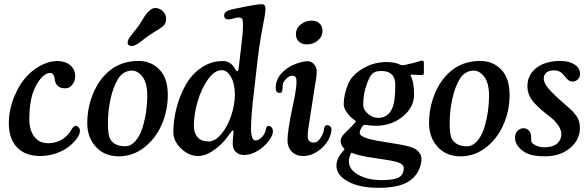

<svg xmlns="http://www.w3.org/2000/svg" viewBox="-20 -730 2797 914"><path d="M252.4 -439.5Q290 -439.5 314 -419.9Q337.9 -400.4 337.9 -366.7Q337.9 -345.2 324.7 -327.4Q311.5 -309.6 291 -309.6Q266.6 -309.6 254.6 -321.5Q242.7 -333.5 240.7 -350.6Q237.8 -382.8 218.3 -382.8Q200.2 -382.8 180.7 -363.3Q161.1 -343.8 146 -311.5Q119.6 -256.3 119.6 -160.2Q119.6 -112.3 142.6 -80.3Q165.5 -48.3 210.4 -48.3Q244.6 -48.3 273.9 -65.4Q303.2 -82.5 319.3 -111.3Q329.6 -130.9 339.4 -130.9Q348.1 -130.9 354.5 -123.5Q360.8 -116.2 360.8 -107.4Q360.8 -91.8 346.4 -71.5Q332 -51.3 308.1 -32.2Q284.2 -13.2 247.6 -0.2Q210.9 12.7 171.9 12.7Q100.1 12.7 61 -28.6Q22 -69.8 22 -143.1Q22 -204.6 46.6 -266.8Q71.3 -329.1 111.8 -371.6Q143.1 -403.3 180.4 -421.4Q217.8 -439.5 252.4 -439.5Z M682.1 -556.2Q674.3 -550.8 663.6 -542.5Q652.8 -534.2 648.2 -530.5Q643.6 -526.9 636.5 -522.2Q629.4 -517.6 625.5 -515.9Q621.6 -514.2 616.7 -512.7Q611.8 -511.2 606.9 -511.2Q597.2 -511.2 592.3 -515.6Q587.4 -520 587.9 -528.3Q587.9 -533.2 589.6 -538.1Q591.3 -543 595.7 -549.6Q600.1 -556.2 604 -561.3Q607.9 -566.4 616.5 -577.1Q625 -587.9 630.9 -595.2Q644 -612.3 656.5 -633.1Q668.9 -653.8 675.3 -662.1Q698.7 -691.9 718.8 -691.9Q739.3 -691.9 755.4 -676.5Q771.5 -661.1 771 -637.7Q770 -616.7 754.9 -604.5Q744.6 -595.7 720.5 -581.3Q696.3 -566.9 682.1 -556.2ZM395.5 -143.1Q395.5 -216.8 422.1 -282Q448.7 -347.2 495.1 -388.2Q554.2 -439.9 639.2 -439.9Q699.2 -439.9 739 -398.9Q778.8 -357.9 778.8 -277.8Q778.8 -203.1 749.8 -136.7Q720.7 -70.3 666.5 -28.1Q612.3 14.2 545.9 14.2Q477.5 14.2 436.5 -30.8Q395.5 -75.7 395.5 -143.1ZM574.7 -33.7Q603 -33.7 624.8 -58.6Q646.5 -83.5 658.2 -121.8Q669.9 -160.2 675.5 -198.5Q681.2 -236.8 681.2 -271Q681.2 -334.5 658.7 -364.3Q636.2 -394 607.4 -394Q587.9 -394 570.3 -383.5Q552.7 -373 541.5 -353.5Q518.1 -314.9 505.9 -257.6Q493.7 -200.2 493.7 -144.5Q493.7 -85.9 504.9 -67.4Q525.9 -33.7 574.7 -33.7Z M805.2 -100.1Q805.2 -157.7 820.3 -216.1Q835.4 -274.4 863.5 -325Q891.6 -375.5 938 -407.5Q984.4 -439.5 1041 -439.5Q1075.7 -439.5 1095.2 -408.2Q1104 -391.1 1108.4 -391.1Q1115.2 -391.1 1116.2 -405.8L1122.1 -455.6Q1132.8 -543.9 1135.5 -578.4Q1138.2 -612.8 1134.8 -636.2Q1131.3 -647 1116.2 -647Q1109.9 -647 1091.6 -642.1Q1073.2 -637.2 1065.4 -637.7Q1046.9 -638.7 1046.9 -656.7Q1046.9 -677.7 1087.4 -686Q1196.8 -710 1226.6 -710Q1243.7 -710 1243.7 -688.5Q1243.7 -671.9 1238.8 -646.5Q1233.9 -621.1 1224.1 -567.4Q1214.4 -513.7 1206.5 -446.8L1189.9 -301.8Q1174.8 -180.7 1174.8 -110.4Q1174.8 -93.3 1179.9 -77.6Q1185.1 -62 1194.8 -61.5Q1209 -61 1222.7 -73.5Q1236.3 -85.9 1243.2 -103.5Q1244.6 -107.4 1246.6 -118.2Q1250 -130.9 1258.8 -130.9Q1265.6 -130.9 1272.5 -123.8Q1279.3 -116.7 1279.3 -105Q1279.3 -88.9 1264.2 -65.9Q1249 -43 1224.6 -24.4Q1183.1 7.8 1141.1 7.8Q1117.7 7.8 1102.8 -6.3Q1087.9 -20.5 1087.9 -47.9Q1087.9 -56.6 1088.6 -66.9Q1089.4 -77.1 1090.1 -84.2Q1090.8 -91.3 1091.3 -97.4Q1091.8 -103.5 1091.3 -106.7Q1090.8 -109.9 1088.9 -109.9Q1086.4 -109.9 1080.1 -101.8Q1073.7 -93.8 1064.2 -80.3Q1054.7 -66.9 1047.9 -59.6Q1021.5 -30.3 988.3 -8.8Q955.1 12.7 922.4 12.7Q879.4 12.7 842.3 -22.7Q805.2 -58.1 805.2 -100.1ZM972.7 -56.6Q1004.4 -56.6 1033.9 -92.3Q1063.5 -127.9 1080.8 -179.9Q1098.1 -231.9 1098.1 -280.8Q1098.1 -304.7 1092.8 -329.3Q1087.4 -354 1072.3 -375Q1057.1 -396 1035.2 -396Q1001 -396 969.5 -351.3Q938 -306.6 920.4 -245.4Q902.8 -184.1 902.8 -130.9Q902.8 -98.1 920.2 -77.4Q937.5 -56.6 972.7 -56.6Z M1388.7 -566.9Q1388.7 -595.2 1411.6 -613.5Q1434.6 -631.8 1463.4 -631.8Q1487.3 -631.8 1501.2 -618.4Q1515.1 -605 1515.1 -583Q1515.1 -555.7 1492.9 -537.1Q1470.7 -518.6 1441.9 -518.6Q1417 -518.6 1402.8 -532Q1388.7 -545.4 1388.7 -566.9ZM1372.1 -217.3Q1391.6 -306.2 1391.6 -341.8Q1391.6 -368.7 1374.5 -369.6Q1359.9 -369.6 1349.6 -361.3Q1327.1 -342.3 1326.2 -326.2Q1324.7 -299.3 1322.8 -294.4Q1319.3 -287.6 1310.5 -287.6Q1292.5 -289.1 1292.5 -310.5Q1292.5 -351.1 1320.1 -381.1Q1347.7 -411.1 1387.2 -425.8Q1421.9 -438.5 1445.8 -438.5Q1462.9 -438.5 1475.3 -423.6Q1487.8 -408.7 1487.8 -389.6Q1487.8 -379.9 1486.6 -368.4Q1485.4 -356.9 1483.2 -344.5Q1481 -332 1475.3 -296.6Q1469.7 -261.2 1463.9 -223.1Q1461.9 -209 1456.1 -173.1Q1450.2 -137.2 1447.5 -116.5Q1444.8 -95.7 1444.8 -82.5Q1444.8 -51.3 1473.1 -51.3Q1491.7 -51.3 1506.1 -73.5Q1520.5 -95.7 1522 -113.3Q1524.4 -134.3 1537.6 -134.3Q1545.4 -134.3 1551.8 -128.2Q1558.1 -122.1 1558.1 -112.8Q1558.1 -93.8 1544.4 -66.7Q1530.8 -39.6 1502.9 -17.6Q1464.4 12.7 1423.8 12.7Q1389.6 12.7 1369.1 -8.1Q1348.6 -28.8 1348.6 -60.5Q1348.6 -107.9 1372.1 -217.3Z M1616.2 -234.4Q1616.2 -279.3 1638.7 -333.5Q1655.3 -372.1 1706.5 -403.3Q1757.8 -434.6 1818.4 -434.6Q1855 -434.6 1877.4 -425.3Q1889.2 -419.4 1895 -419.4Q1904.8 -419.4 1928.7 -425.8Q1946.8 -429.2 1965.3 -435.1Q1983.9 -440.9 1987.3 -441.4Q1994.6 -441.9 1997.1 -437Q1998.5 -432.1 1997.6 -405.8Q1997.6 -401.4 1997.8 -395.3Q1998 -389.2 1998 -386.2Q1998 -383.3 1997.6 -380.1Q1997.1 -377 1995.8 -375.5Q1994.6 -374 1992.2 -373.5Q1982.9 -372.1 1963.9 -373.5Q1944.8 -375 1938.5 -374.5Q1936 -374.5 1935.1 -373Q1934.1 -371.6 1934.3 -370.4Q1934.6 -369.1 1935.5 -368.2Q1951.2 -338.4 1951.2 -279.8Q1951.2 -219.7 1897.7 -175.5Q1844.2 -131.3 1769 -131.3Q1753.9 -131.3 1735.6 -133.5Q1717.3 -135.7 1716.3 -135.7Q1709.5 -135.7 1703.6 -126.5Q1692.4 -108.9 1692.4 -97.7Q1692.4 -82 1729.5 -70.8Q1759.3 -61.5 1826.9 -51.5Q1894.5 -41.5 1924.3 -33.2Q1957.5 -24.9 1971.9 -8.8Q1986.3 7.3 1986.3 26.4Q1986.3 55.7 1970.5 85.9Q1954.6 116.2 1922.4 135.7Q1875 164.1 1781.7 164.1Q1691.4 164.1 1636.5 134Q1581.5 104 1581.5 57.6Q1581.5 23.4 1617.2 -15.6Q1620.1 -18.6 1620.1 -20L1616.2 -25.4Q1601.6 -41 1601.6 -57.6Q1601.6 -71.8 1611.1 -84.2Q1620.6 -96.7 1638.4 -113Q1656.2 -129.4 1665.5 -141.6Q1667 -143.6 1669.2 -145.8Q1671.4 -147.9 1672.6 -149.4Q1673.8 -150.9 1673.8 -152.3Q1673.8 -153.3 1672.9 -154.5Q1671.9 -155.8 1668.5 -158Q1665 -160.2 1663.1 -161.6Q1645.5 -174.8 1630.9 -195.3Q1616.2 -215.8 1616.2 -234.4ZM1780.3 -168.9Q1826.2 -168.9 1846.2 -212.4Q1861.8 -245.1 1861.8 -325.2Q1861.8 -392.1 1795.4 -392.1Q1764.6 -392.1 1751.2 -378.2Q1737.8 -364.3 1725.1 -326.2Q1709 -283.2 1709 -230Q1709 -208.5 1731.2 -188.7Q1753.4 -168.9 1780.3 -168.9ZM1640.6 37.1Q1640.6 77.1 1685.8 102.3Q1731 127.4 1795.9 127.4Q1856 127.4 1878.9 114.3Q1901.9 101.1 1901.9 69.3Q1901.9 50.8 1868.7 41Q1842.8 33.7 1792 26.6Q1741.2 19.5 1729 17.1Q1689.9 10.3 1663.1 0.5Q1655.8 -2.4 1654.3 -2.4Q1651.9 -2.4 1649.4 2.9Q1640.6 21.5 1640.6 37.1Z M2022.5 -143.1Q2022.5 -216.8 2049.1 -282Q2075.7 -347.2 2122.1 -388.2Q2181.2 -439.9 2266.1 -439.9Q2326.2 -439.9 2366 -398.9Q2405.8 -357.9 2405.8 -277.8Q2405.8 -203.1 2376.7 -136.7Q2347.7 -70.3 2293.5 -28.1Q2239.3 14.2 2172.9 14.2Q2104.5 14.2 2063.5 -30.8Q2022.5 -75.7 2022.5 -143.1ZM2201.7 -33.7Q2230 -33.7 2251.7 -58.6Q2273.4 -83.5 2285.2 -121.8Q2296.9 -160.2 2302.5 -198.5Q2308.1 -236.8 2308.1 -271Q2308.1 -334.5 2285.6 -364.3Q2263.2 -394 2234.4 -394Q2214.8 -394 2197.3 -383.5Q2179.7 -373 2168.5 -353.5Q2145 -314.9 2132.8 -257.6Q2120.6 -200.2 2120.6 -144.5Q2120.6 -85.9 2131.8 -67.4Q2152.8 -33.7 2201.7 -33.7Z M2508.8 -77.1Q2508.8 -74.7 2508.5 -69.3Q2508.3 -64 2508.8 -60.5Q2509.3 -48.3 2528.6 -38.6Q2547.9 -28.8 2569.3 -28.8Q2611.8 -28.8 2632.1 -46.6Q2652.3 -64.5 2652.3 -91.3Q2652.3 -109.9 2639.9 -129.4Q2627.4 -148.9 2614 -160.9Q2600.6 -172.9 2578.1 -189.9Q2532.7 -225.6 2511.7 -254.6Q2490.7 -283.7 2490.7 -319.3Q2490.7 -374 2533.7 -407Q2576.7 -439.9 2647.5 -439.9Q2689 -439.9 2715.1 -422.9Q2741.2 -405.8 2741.2 -378.4Q2741.2 -361.3 2730.2 -351.6Q2719.2 -341.8 2707 -341.8Q2694.8 -341.8 2687 -347.4Q2679.2 -353 2668.5 -366.7Q2656.2 -382.3 2644.8 -388.7Q2633.3 -395 2617.7 -395Q2592.8 -395 2580.6 -384Q2568.4 -373 2568.4 -355.5Q2568.4 -338.9 2583.7 -317.9Q2599.1 -296.9 2636.7 -262.2Q2648.9 -251 2669.2 -233.6Q2689.5 -216.3 2699 -207Q2708.5 -197.8 2720 -183.3Q2731.4 -168.9 2736.1 -153.8Q2740.7 -138.7 2740.7 -119.6Q2740.7 -65.4 2694.3 -25.6Q2647.9 14.2 2572.8 14.2Q2509.3 14.2 2477.5 -5.9Q2431.6 -34.7 2431.6 -75.2Q2431.6 -94.7 2443.8 -107.2Q2456.1 -119.6 2471.7 -119.6Q2486.8 -119.6 2497.6 -108.4Q2508.3 -97.2 2508.8 -77.1Z"/></svg>

Font: Cooper* Medium
Style: Italic
Weight: 500
Italic angle: -7°
Designer: Owen Earl
Foundry: indestructible type*
Version: Version 0.001